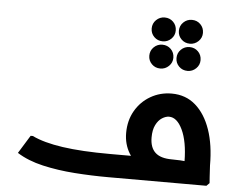

<svg xmlns="http://www.w3.org/2000/svg" viewBox="-52 -795 1072 858"><g transform="rotate(5 484.0 -366.5)"><path d="M463 0Q389 0 312.5 -5.5Q236 -11 168.5 -26.5Q101 -42 52 -73L102 -154H112Q163 -129 249 -116.5Q335 -104 463 -104H741Q760 -104 777.5 -103Q795 -102 807 -100.5Q819 -99 819 -99L797 -87Q797 -91 797 -94Q797 -97 797 -101Q796 -189 771.5 -241Q747 -293 711 -293Q696 -293 679.5 -282.5Q663 -272 652 -250Q641 -228 641 -194Q641 -149 665 -126.5Q689 -104 740 -104V-28Q670 -28 622 -51Q574 -74 550 -114Q526 -154 526 -204Q526 -260 551 -303.5Q576 -347 619 -372Q662 -397 714 -397Q777 -397 821 -358.5Q865 -320 888.5 -252Q912 -184 912 -92Q914 -62 915 -40Q916 -18 917 -13L904 0ZM653 -504Q630 -504 614.5 -519.5Q599 -535 599 -557Q599 -580 615 -595.5Q631 -611 653 -611Q676 -611 691.5 -595.5Q707 -580 707 -557Q707 -535 691 -519.5Q675 -504 653 -504ZM653 -626Q630 -626 614.5 -641.5Q599 -657 599 -679Q599 -702 615 -717.5Q631 -733 653 -733Q676 -733 691.5 -717.5Q707 -702 707 -679Q707 -657 691 -641.5Q675 -626 653 -626ZM775 -504Q752 -504 736.5 -519.5Q721 -535 721 -557Q721 -580 737 -595.5Q753 -611 775 -611Q798 -611 813.5 -595.5Q829 -580 829 -557Q829 -535 813 -519.5Q797 -504 775 -504ZM775 -626Q752 -626 736.5 -641.5Q721 -657 721 -679Q721 -702 737 -717.5Q753 -733 775 -733Q798 -733 813.5 -717.5Q829 -702 829 -679Q829 -657 813 -641.5Q797 -626 775 -626Z"/></g></svg>

Font: Fustat
Style: Bold
Weight: 700
Designer: Mohamed Gaber, Khaled Hosny, Laura Garcia Mut
Foundry: Kief Type Foundry, Alif Type Foundry, Hard Type Foundry
Version: Version 1.007